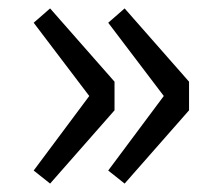

<svg xmlns="http://www.w3.org/2000/svg" viewBox="-20 -510 519 456"><path d="M60 -105 192 -282 60 -456 99 -490 252 -316V-248L99 -74ZM237 -105 369 -282 237 -456 276 -490 429 -316V-248L276 -74Z"/></svg>

Font: KaiGen Gothic CN Regular
Style: Regular
Weight: 400
Designer: Ryoko NISHIZUKA  (kana & ideographs); Paul D. Hunt (Latin, Greek & Cyrillic); Wenlong ZHANG  (bopomofo); Sandoll Communi
Foundry: Adobe Systems Incorporated
Version: Version 1.002.20150501